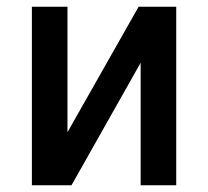

<svg xmlns="http://www.w3.org/2000/svg" viewBox="-20 -552 621 572"><path d="M75 0V-532H181V-158L393 -532H505V0H399V-365L193 0Z"/></svg>

Font: Geist Med
Style: Regular
Weight: 400
Designer: Basement.studio, Andrés Briganti, Mateo Zaragoza
Foundry: Basement.studio, Vercel, Andrés Briganti, Guido Ferreyra, Mateo Zaragoza
Version: Version 1.401